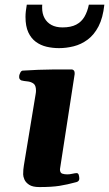

<svg xmlns="http://www.w3.org/2000/svg" viewBox="-20 -778 457 805"><path d="M145 6.3Q116.7 6.3 102.1 -3.4Q87.4 -13.2 82.3 -25.6Q77.1 -38.1 77.1 -46.9Q77.1 -67.9 80.1 -84.5L129.4 -383.3Q130.4 -387.7 130.6 -391.4Q130.9 -395 130.9 -398.4Q130.9 -420.4 119.9 -428Q108.9 -435.5 94.5 -436.8Q80.1 -438 69.3 -440.9Q64.5 -443.4 62 -447.3Q59.6 -451.2 60.5 -460.4Q61.5 -466.3 65.4 -473.9Q69.3 -481.4 75.2 -481.9Q143.6 -486.3 197.8 -486.6Q252 -486.8 281.2 -486.8Q285.2 -486.8 289.3 -482.9Q293.5 -479 293 -467.3L231.4 -68.4Q231.4 -53.2 241 -50Q250.5 -46.9 261.7 -46.9Q272.5 -46.9 283.9 -49.6Q295.4 -52.2 301.3 -52.2Q308.1 -52.2 310.3 -44.2Q312.5 -36.1 312.5 -29.3Q312.5 -18.1 300.8 -14.6Q261.7 -3.9 229.2 1.2Q196.8 6.3 145 6.3ZM227.5 -576.2Q200.7 -576.2 175.5 -582Q150.4 -587.9 130.4 -602.5Q110.4 -617.2 98.6 -642.6Q86.9 -668 86.9 -707.5Q86.9 -718.8 88.4 -731.7Q89.8 -744.6 92.3 -758.3H157.2Q156.7 -754.9 156.7 -751.5Q156.7 -748 156.7 -745.1Q156.7 -720.7 166.7 -702.1Q176.8 -683.6 195.8 -673.3Q214.8 -663.1 242.2 -663.1Q277.3 -663.1 299.6 -674.8Q321.8 -686.5 334.2 -708Q346.7 -729.5 352.5 -758.3H417.5Q411.6 -703.1 393.1 -667.5Q374.5 -631.8 347.4 -611.8Q320.3 -591.8 289.3 -584Q258.3 -576.2 227.5 -576.2Z"/></svg>

Font: Gelasio
Style: Bold Italic
Weight: 700
Italic angle: -8.5°
Designer: Eben Sorkin
Foundry: Eben Sorkin
Version: Version 1.008